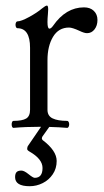

<svg xmlns="http://www.w3.org/2000/svg" viewBox="-20 -451 371 683"><path d="M42 -350.6Q39.1 -350.6 37.1 -354.2Q35.2 -357.9 35.2 -362.8Q35.2 -367.7 37.1 -371.3Q39.1 -375 42 -375Q55.2 -375 83.7 -390.6Q112.3 -406.2 129.4 -420.9Q142.1 -431.2 147 -431.2Q151.4 -431.2 151.4 -417.5L150.4 -400.4Q148.9 -385.3 148.9 -372.6Q148.9 -349.1 155.8 -349.1Q161.6 -349.1 168.9 -359.4Q214.4 -424.8 278.8 -424.8Q300.8 -424.8 313.7 -412.4Q326.7 -399.9 326.7 -379.9Q326.7 -359.9 316.2 -346.4Q305.7 -333 289.6 -333Q279.8 -333 262.7 -341.3Q237.3 -353 225.6 -353Q188.5 -353 168.7 -320.1Q148.9 -287.1 148.9 -236.8V-60.5Q148.9 -38.6 167.2 -29.8Q185.5 -21 219.2 -21Q222.2 -21 224.1 -17.3Q226.1 -13.7 226.1 -8.8Q226.1 -3.9 224.1 0Q222.2 3.9 219.2 3.9Q191.4 1.5 155.3 0.5L130.9 34.7Q128.9 38.6 128.9 41.5Q128.9 44.4 131.8 47.4Q181.6 85 181.6 121.6Q181.6 148.4 167.7 168.9Q153.8 189.5 131.8 200.4Q109.9 211.4 85.4 211.4Q33.7 211.4 33.7 179.2Q33.7 167 38.8 161.4Q43.9 155.8 56.2 155.8Q65.9 155.8 82 168.9Q97.7 181.6 103.5 181.6Q131.3 181.6 131.3 146.5Q131.3 114.7 85.4 88.4Q76.7 83.5 76.7 79.1Q76.7 74.2 78.6 69.3L126 0H123.5Q70.3 0 27.8 3.9Q24.9 3.9 23.2 0.2Q21.5 -3.4 21.5 -8.8Q21.5 -13.7 23.2 -17.3Q24.9 -21 27.8 -21Q59.1 -21 73 -29.3Q86.9 -37.6 86.9 -60.5V-281.2Q86.9 -350.6 42 -350.6Z"/></svg>

Font: JuniusX Light
Style: Regular
Weight: 300
Designer: Peter S. Baker
Foundry: Briery Creek Software
Version: Version 1.008